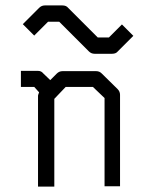

<svg xmlns="http://www.w3.org/2000/svg" viewBox="-20 -737 532 707"><path d="M85 -627 64 -648 124 -708Q133 -717 145 -717H210Q224 -717 231 -708L340 -599H381L429 -647L450 -626L471 -605L414 -548Q407 -539 393 -539H328Q316 -539 307 -548L198 -657H157L106 -606ZM165 -442 189 -466Q198 -475 210 -475H334Q346 -475 354 -467L413 -409Q422 -400 422 -388V-51H365V-376L322 -417H222L180 -373V-50H120V-385Q120 -387 124 -397L106 -417H57V-476H120Q132 -476 139 -467Z"/></svg>

Font: IBM 3270 Semi-Condensed
Style: Condensed
Weight: 400
Monospace: yes
Version: Version 2.3.1